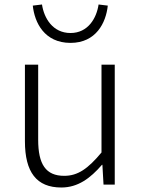

<svg xmlns="http://www.w3.org/2000/svg" viewBox="-20 -822 629 855"><path d="M253 13C327 13 382 -28 434 -88H436L441 0H491V-534H432V-143C372 -71 327 -39 266 -39C184 -39 150 -90 150 -200V-534H91V-193C91 -55 143 13 253 13ZM294 -631C408 -631 452 -721 460 -797L419 -802C410 -741 372 -675 294 -675C215 -675 176 -741 167 -802L126 -797C134 -721 178 -631 294 -631Z"/></svg>

Font: Noto Sans SC Light
Style: Regular
Weight: 300
Designer: Ryoko NISHIZUKA 西塚涼子 (kana, bopomofo & ideographs); Paul D. Hunt (Latin, Greek & Cyrillic); Sandoll Communications 산돌커뮤니
Foundry: Adobe
Version: Version 2.004;hotconv 1.0.118;makeotfexe 2.5.65603